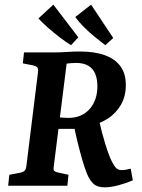

<svg xmlns="http://www.w3.org/2000/svg" viewBox="-20 -797 610 824"><path d="M15 0 20 -47 68 -56Q80 -59 85.5 -64Q91 -69 93 -83L143 -487Q145 -502 140 -507.5Q135 -513 124 -516L78 -525L83 -572H211Q238 -572 266.5 -574Q295 -576 323 -576Q386 -576 430 -560Q474 -544 497 -512.5Q520 -481 520 -432Q520 -383 498.5 -346.5Q477 -310 442 -287.5Q407 -265 363 -257L327 -244H219L225 -296Q235 -293 249 -292Q263 -291 273 -291Q331 -291 364.5 -329Q398 -367 398 -427Q398 -457 389 -479.5Q380 -502 359.5 -514.5Q339 -527 306 -527Q296 -527 285 -526Q274 -525 266 -524L210 -77Q209 -68 212.5 -64Q216 -60 227 -57L274 -47L269 0ZM429 7Q398 7 381.5 -8Q365 -23 353 -52Q343 -77 333 -111.5Q323 -146 313.5 -184.5Q304 -223 297 -259L405 -281Q417 -227 432.5 -177Q448 -127 461 -102Q471 -83 479.5 -75Q488 -67 502 -67Q518 -67 541 -73L550 -23Q525 -12 490.5 -2.5Q456 7 429 7ZM466 -634 432 -603Q411 -619 386.5 -639Q362 -659 340 -681Q318 -703 303 -724L371 -777ZM316 -637 285 -603Q262 -617 236 -637Q210 -657 186 -678Q162 -699 145 -718L209 -777Z"/></svg>

Font: Rasa SemiBold
Style: Italic
Weight: 600
Italic angle: -7.10001°
Designer: Anna Giedrys (Yrsa+Rasa design), David Brezina (Yrsa art-direction, Rasa art-direction, design)
Foundry: Rosetta Type Foundry
Version: Version 2.004